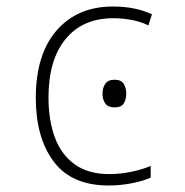

<svg xmlns="http://www.w3.org/2000/svg" viewBox="-20 -560 570 590"><path d="M314 10Q200 10 145 -63.5Q90 -137 90 -259Q90 -393 154 -466.5Q218 -540 327 -540Q396 -540 447 -516L436 -482Q411 -494 383 -499Q355 -504 328 -504Q234 -504 181.5 -440Q129 -376 129 -260Q129 -191 148.5 -138Q168 -85 209.5 -55Q251 -25 316 -25Q349 -25 383 -32Q417 -39 443 -50V-14Q420 -4 385.5 3Q351 10 314 10ZM332 -230Q312 -230 303.5 -242Q295 -254 295 -272Q295 -290 303.5 -302.5Q312 -315 332 -315Q352 -315 360 -302.5Q368 -290 368 -272Q368 -255 360.5 -242.5Q353 -230 332 -230Z"/></svg>

Font: Noto Sans Mono Condensed ExtraLight
Style: Regular
Weight: 200
Width: 3
Designer: Monotype Design Team
Foundry: Monotype Imaging Inc.
Version: Version 2.014; ttfautohint (v1.8.4.7-5d5b)